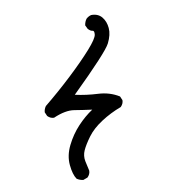

<svg xmlns="http://www.w3.org/2000/svg" viewBox="-189 -877 877 979"><g transform="rotate(30 250.0 -387.5)"><path d="M419 2Q390 -6 354.5 -41Q319 -76 305.5 -131.5Q292 -187 295 -241.5Q298 -296 312 -343Q273 -318 234 -295Q195 -272 164 -210Q150 -198 129 -200L109 -210Q99 -224 98 -241Q116 -335 127.5 -430.5Q139 -526 141 -595Q143 -664 131.5 -681Q120 -698 112 -692Q104 -686 86 -688L66 -697Q56 -713 55 -730Q57 -746 66 -758Q93 -781 122.5 -775.5Q152 -770 176.5 -745.5Q201 -721 212 -675Q223 -629 197 -364Q249 -391 297 -427.5Q345 -464 401 -472L421 -462Q433 -448 431 -427Q402 -376 385 -320.5Q368 -265 371 -219Q374 -173 382 -144.5Q390 -116 413 -97.5Q436 -79 454 -66Q466 -52 464 -31L452 -10Q437 0 419 2Z"/></g></svg>

Font: NaniFont Regular
Style: Regular
Weight: 400
Designer: Nanigashitei
Version: Version 1.036